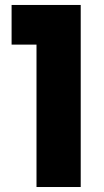

<svg xmlns="http://www.w3.org/2000/svg" viewBox="-20 -750 416 770"><path d="M126.4 0V-571.1H26.5V-730.1H303.7V0Z"/></svg>

Font: Poppins Variable
Style: Regular
Weight: 100
Designer: Jonny Pinhorn
Foundry: Indian Type Foundry
Version: Version 6.000